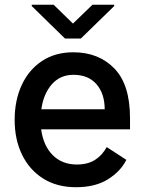

<svg xmlns="http://www.w3.org/2000/svg" viewBox="-20 -771 600 802"><path d="M297.9 11Q217.3 11 160 -25.4Q102.6 -61.8 71.9 -125.2Q41.2 -188.6 41.2 -269.9Q41.2 -351.9 70.7 -415.7Q100.1 -479.4 155.2 -516Q210.2 -552.6 286.2 -552.6Q392 -552.6 457.6 -485.1Q523.1 -417.6 523.1 -277.7V-230.8H152Q160.9 -162.6 200.1 -123.2Q239.3 -83.8 301.1 -83.8Q346.2 -83.8 376.4 -102.8Q406.6 -121.8 425.8 -156.6L507.8 -103.3Q484 -55.4 431.1 -22.2Q378.2 11 297.9 11ZM286.6 -458.5Q231.2 -458.5 196.4 -418.7Q161.6 -378.9 152.7 -314.6H417.3Q417.3 -379.6 383.2 -419Q349.1 -458.5 286.6 -458.5ZM204.2 -751.1 284.8 -672.6 366.1 -751.1H457V-745.7L317.8 -610.1H251.4L112.6 -745.7V-751.1Z"/></svg>

Font: Interface Medium
Style: Regular
Weight: 500
Designer: Rasmus Andersson
Foundry: rsms
Version: Version 1.8